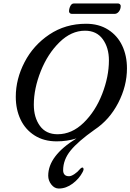

<svg xmlns="http://www.w3.org/2000/svg" viewBox="-20 -801 752 1107"><path d="M712 -407Q712 -305 661.5 -207.5Q611 -110 525 -53Q430 14 387 67Q344 120 344 181Q344 196 352 205.5Q360 215 378 215Q391 215 409.5 202.5Q428 190 439 176Q441 173 446 169Q451 165 455 165Q460 165 461 171Q462 171 462 174Q462 180 457 190Q437 229 399 257.5Q361 286 319 286Q294 286 276 263Q258 240 258 212Q258 97 421 -3Q367 14 307 14Q233 14 179.5 -20Q126 -54 98.5 -112Q71 -170 71 -243Q71 -345 121.5 -442.5Q172 -540 264.5 -602Q357 -664 476 -664Q550 -664 603.5 -630Q657 -596 684.5 -538Q712 -480 712 -407ZM608 -453Q608 -526 572.5 -575Q537 -624 470 -624Q391 -624 323 -557.5Q255 -491 215 -390.5Q175 -290 175 -197Q175 -124 210 -75.5Q245 -27 312 -27Q394 -27 462 -93Q530 -159 569 -259Q608 -359 608 -453ZM378 -735Q378 -751 385.5 -766Q393 -781 406 -781H661Q667 -781 671.5 -776.5Q676 -772 676 -767Q676 -748 665.5 -734.5Q655 -721 641 -721H394Q387 -721 382.5 -725.5Q378 -730 378 -735Z"/></svg>

Font: EB Garamond Medium
Style: Italic
Weight: 500
Italic angle: -17.2°
Designer: Georg Duffner and Octavio Pardo
Foundry: Georg Duffner
Version: Version 1.000